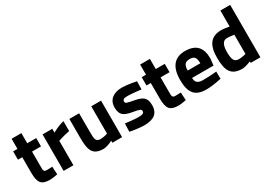

<svg xmlns="http://www.w3.org/2000/svg" viewBox="4 -1492 3177 2278"><g transform="rotate(-30 1592.0 -353.5)"><path d="M339 -500H216V-639H82V-500H23V-386H82V-178C82 -34 117 11 238 11C273 11 340 -3 340 -3L334 -110C334 -110 286 -108 258 -108C216 -108 216 -131 216 -181V-386H339Z M560 0V-335C560 -335 631 -360 719 -377V-512C643 -497 559 -447 559 -447V-500H426V0Z M1093 -126C1093 -126 1047 -108 997 -108C931 -108 927 -147 927 -236V-500H793V-238C793 -69 823 11 969 11C1022 11 1094 -28 1094 -28V0H1227V-500H1093Z M1712 -486C1712 -486 1590 -511 1518 -511C1413 -511 1325 -464 1325 -348C1325 -238 1382 -212 1490 -194C1582 -179 1593 -169 1593 -147C1593 -121 1576 -108 1512 -108C1461 -108 1337 -124 1337 -124L1333 -12C1333 -12 1451 11 1525 11C1650 11 1726 -33 1726 -150C1726 -251 1685 -285 1569 -306C1477 -323 1458 -328 1458 -351C1458 -378 1470 -391 1528 -391C1586 -391 1710 -375 1710 -375L1712 -486Z M2100 -500H1977V-639H1843V-500H1784V-386H1843V-178C1843 -34 1878 11 1999 11C2034 11 2101 -3 2101 -3L2095 -110C2095 -110 2047 -108 2019 -108C1977 -108 1977 -131 1977 -181V-386H2100Z M2296 -295C2297 -371 2319 -402 2383 -402C2446 -402 2469 -376 2469 -295H2296ZM2398 -106C2326 -106 2298 -133 2297 -193H2591L2601 -286C2601 -437 2530 -512 2383 -512C2237 -512 2162 -421 2162 -243C2162 -63 2226 11 2377 11C2470 11 2585 -16 2585 -16L2583 -115C2583 -115 2480 -106 2398 -106Z M2891 -108C2828 -108 2809 -150 2809 -252C2809 -353 2840 -396 2890 -396C2933 -396 2988 -386 2988 -386V-123C2988 -123 2938 -108 2891 -108ZM2988 -718V-498C2988 -498 2917 -512 2880 -512C2744 -512 2673 -435 2673 -252C2673 -76 2717 11 2868 11C2919 11 2989 -21 2989 -21V0H3122V-718Z"/></g></svg>

Font: RazerF5
Style: Bold
Weight: 700
Foundry: Razer Inc.
Version: Version 2